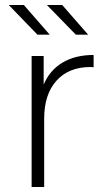

<svg xmlns="http://www.w3.org/2000/svg" viewBox="-20 -745 434 765"><path d="M353 -526V-477L341 -478Q254 -478 205 -423.5Q156 -369 156 -272V0H106V-522H154V-408Q178 -465 229 -495.5Q280 -526 353 -526ZM15 -725H75L178 -607H129ZM167 -725H228L331 -607H282Z"/></svg>

Font: Montserrat Atlas Light
Style: Regular
Weight: 300
Designer: Julieta Ulanovsky
Foundry: Julieta Ulanovsky
Version: Version 7.200